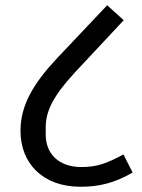

<svg xmlns="http://www.w3.org/2000/svg" viewBox="-20 -706 542 731"><path d="M286 5C355 5 414 -8 485 -49L450 -118C385 -83 348 -70 290 -70C203 -70 154 -121 154 -194V-220C154 -282 181 -339 265 -430L451 -629L388 -686L197 -484C106 -387 58 -304 58 -208C58 -83 144 5 286 5Z"/></svg>

Font: IBM Plex Devanagari Text
Style: Regular
Weight: 450
Designer: Mike Abbink, Paul van der Laan, Pieter van Rosmalen, Erin McLaughlin
Foundry: Bold Monday
Version: Version 1.0